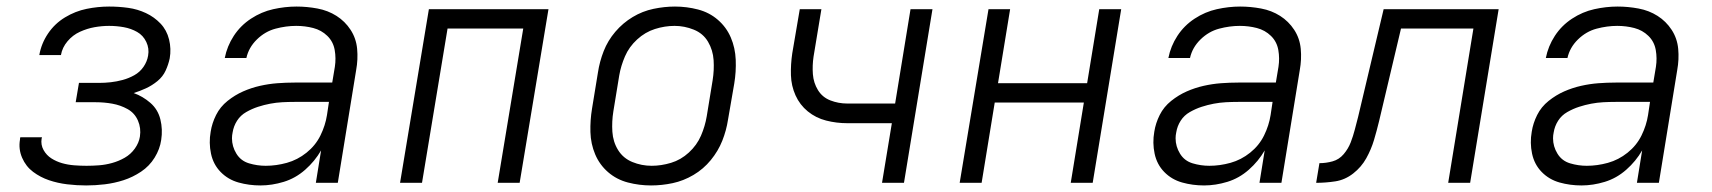

<svg xmlns="http://www.w3.org/2000/svg" viewBox="-20 -558 5224 586"><path d="M243 8Q271 8 300 4.5Q329 1 357 -8Q385 -17 410.5 -34Q436 -51 452 -77Q468 -103 472 -131Q477 -163 469.5 -193.5Q462 -224 439 -244Q416 -264 388 -274Q407 -280 425.5 -288.5Q444 -297 460.5 -310.5Q477 -324 485.5 -342.5Q494 -361 498 -380Q503 -409 496 -437.5Q489 -466 470 -486Q451 -506 425.5 -518Q400 -530 371.5 -534Q343 -538 313 -538Q279 -538 244.5 -531Q210 -524 178.5 -505Q147 -486 126.5 -455.5Q106 -425 100 -390H166Q170 -413 186 -432Q202 -451 224 -461Q246 -471 268.5 -475Q291 -479 313 -479Q336 -479 358 -475Q380 -471 398.5 -460.5Q417 -450 426.5 -430Q436 -410 432 -388Q429 -370 418 -354Q407 -338 390 -328.5Q373 -319 354.5 -314Q336 -309 318 -307Q300 -305 282 -305H221L211 -246H272Q298 -246 323 -241.5Q348 -237 369.5 -225Q391 -213 401 -190Q411 -167 407 -141Q404 -122 391.5 -104.5Q379 -87 360.5 -76.5Q342 -66 322 -60.5Q302 -55 282.5 -53.5Q263 -52 244 -52Q225 -52 206 -53.5Q187 -55 169.5 -60Q152 -65 137 -74.5Q122 -84 113 -100Q104 -116 107 -135Q108 -137 108 -139H42Q41 -136 41 -132Q36 -103 47.5 -76.5Q59 -50 81 -33.5Q103 -17 129.5 -8Q156 1 185 4.5Q214 8 243 8Z M775 8Q810 8 846 -3Q882 -14 911.5 -40Q941 -66 960 -99L944 0H1011L1067 -344Q1073 -377 1070 -409Q1067 -441 1050 -467Q1033 -493 1007 -509.5Q981 -526 949 -532Q917 -538 885 -538Q850 -538 814 -530Q778 -522 746 -501Q714 -480 693.5 -448.5Q673 -417 666 -381H732Q739 -413 764 -437.5Q789 -462 821 -470.5Q853 -479 884 -479Q911 -479 936 -472.5Q961 -466 979 -448.5Q997 -431 1001.5 -405.5Q1006 -380 1002 -354L994 -306H879Q853 -306 826.5 -304Q800 -302 773.5 -296Q747 -290 722 -279Q697 -268 674.5 -250Q652 -232 639.5 -207Q627 -182 623 -156Q617 -122 624 -89Q631 -56 653.5 -33Q676 -10 708 -1Q740 8 775 8ZM791 -52Q765 -52 740 -59.5Q715 -67 701.5 -89Q688 -111 688 -136Q688 -145 690 -154Q693 -173 703.5 -189.5Q714 -206 731.5 -216Q749 -226 767.5 -232Q786 -238 804.5 -241.5Q823 -245 841.5 -246Q860 -247 879 -247H984L978 -207Q973 -175 958 -144.5Q943 -114 915.5 -92Q888 -70 855.5 -61Q823 -52 791 -52Z M1201 0H1268L1346 -471H1577L1499 0H1566L1654 -530H1289Z M1967 8Q2000 8 2033 1Q2066 -6 2096.5 -24Q2127 -42 2149.5 -69.5Q2172 -97 2184.5 -128.5Q2197 -160 2202 -193L2221 -303Q2227 -339 2225.5 -375.5Q2224 -412 2210.5 -443.5Q2197 -475 2171 -497.5Q2145 -520 2110.5 -529Q2076 -538 2040 -538Q2008 -538 1974.5 -531Q1941 -524 1911 -506Q1881 -488 1858 -461Q1835 -434 1822.5 -402Q1810 -370 1805 -337L1787 -227Q1781 -191 1782 -155Q1783 -119 1796.5 -87Q1810 -55 1836 -32.5Q1862 -10 1896.5 -1Q1931 8 1967 8ZM1969 -52Q1938 -52 1910 -63.5Q1882 -75 1866.5 -100Q1851 -125 1849 -156Q1847 -187 1852 -218L1870 -328Q1875 -357 1887.5 -386Q1900 -415 1924.5 -437.5Q1949 -460 1979 -469.5Q2009 -479 2039 -479Q2069 -479 2097.5 -467.5Q2126 -456 2141 -430.5Q2156 -405 2158 -374.5Q2160 -344 2155 -313L2137 -203Q2132 -173 2119.5 -144Q2107 -115 2082.5 -92.5Q2058 -70 2028 -61Q1998 -52 1969 -52Z M2672 0H2739L2826 -530H2759L2712 -242H2566Q2539 -242 2514.5 -251.5Q2490 -261 2476.5 -283Q2463 -305 2461 -331.5Q2459 -358 2463 -385L2487 -530H2421L2398 -395Q2393 -361 2394 -328.5Q2395 -296 2408 -267Q2421 -238 2445.5 -218Q2470 -198 2501.5 -190Q2533 -182 2566 -182H2702Z M2909 0H2976L3016 -245H3288L3248 0H3315L3402 -530H3335L3298 -304H3026L3063 -530H2997Z M3655 8Q3690 8 3726 -3Q3762 -14 3791.5 -40Q3821 -66 3840 -99L3824 0H3891L3947 -344Q3953 -377 3950 -409Q3947 -441 3930 -467Q3913 -493 3887 -509.5Q3861 -526 3829 -532Q3797 -538 3765 -538Q3730 -538 3694 -530Q3658 -522 3626 -501Q3594 -480 3573.5 -448.5Q3553 -417 3546 -381H3612Q3619 -413 3644 -437.5Q3669 -462 3701 -470.5Q3733 -479 3764 -479Q3791 -479 3816 -472.5Q3841 -466 3859 -448.5Q3877 -431 3881.5 -405.5Q3886 -380 3882 -354L3874 -306H3759Q3733 -306 3706.5 -304Q3680 -302 3653.5 -296Q3627 -290 3602 -279Q3577 -268 3554.5 -250Q3532 -232 3519.5 -207Q3507 -182 3503 -156Q3497 -122 3504 -89Q3511 -56 3533.5 -33Q3556 -10 3588 -1Q3620 8 3655 8ZM3671 -52Q3645 -52 3620 -59.5Q3595 -67 3581.5 -89Q3568 -111 3568 -136Q3568 -145 3570 -154Q3573 -173 3583.5 -189.5Q3594 -206 3611.5 -216Q3629 -226 3647.5 -232Q3666 -238 3684.5 -241.5Q3703 -245 3721.5 -246Q3740 -247 3759 -247H3864L3858 -207Q3853 -175 3838 -144.5Q3823 -114 3795.5 -92Q3768 -70 3735.5 -61Q3703 -52 3671 -52Z M3997 0Q4026 0 4055.5 -4.5Q4085 -9 4110 -28.5Q4135 -48 4150 -75Q4165 -102 4173.5 -130.5Q4182 -159 4189 -188L4256 -471H4477L4400 0H4467L4554 -530H4203L4125 -201Q4120 -182 4115 -162.5Q4110 -143 4102.5 -123.5Q4095 -104 4081 -87.5Q4067 -71 4047 -65.5Q4027 -60 4007 -60Z M4807 8Q4842 8 4878 -3Q4914 -14 4943.5 -40Q4973 -66 4992 -99L4976 0H5043L5099 -344Q5105 -377 5102 -409Q5099 -441 5082 -467Q5065 -493 5039 -509.5Q5013 -526 4981 -532Q4949 -538 4917 -538Q4882 -538 4846 -530Q4810 -522 4778 -501Q4746 -480 4725.5 -448.5Q4705 -417 4698 -381H4764Q4771 -413 4796 -437.5Q4821 -462 4853 -470.5Q4885 -479 4916 -479Q4943 -479 4968 -472.5Q4993 -466 5011 -448.5Q5029 -431 5033.5 -405.5Q5038 -380 5034 -354L5026 -306H4911Q4885 -306 4858.5 -304Q4832 -302 4805.5 -296Q4779 -290 4754 -279Q4729 -268 4706.5 -250Q4684 -232 4671.5 -207Q4659 -182 4655 -156Q4649 -122 4656 -89Q4663 -56 4685.5 -33Q4708 -10 4740 -1Q4772 8 4807 8ZM4823 -52Q4797 -52 4772 -59.5Q4747 -67 4733.5 -89Q4720 -111 4720 -136Q4720 -145 4722 -154Q4725 -173 4735.5 -189.5Q4746 -206 4763.5 -216Q4781 -226 4799.5 -232Q4818 -238 4836.5 -241.5Q4855 -245 4873.5 -246Q4892 -247 4911 -247H5016L5010 -207Q5005 -175 4990 -144.5Q4975 -114 4947.5 -92Q4920 -70 4887.5 -61Q4855 -52 4823 -52Z"/></svg>

Font: Iosevka Sparkle Light Oblique
Style: Regular
Weight: 300
Italic angle: -9°
Designer: Belleve Invis
Foundry: Belleve Invis
Version: Version 4.5.0; ttfautohint (v1.8.3)